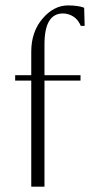

<svg xmlns="http://www.w3.org/2000/svg" viewBox="-20 -703 339 723"><path d="M97.7 0V-399.4H37.1V-419.9H97.7V-508.8Q97.7 -583 140.1 -632.8Q182.6 -682.6 236.3 -682.6Q254.9 -682.6 270 -680.4Q285.2 -678.2 291 -675.8L296.9 -673.8L298.8 -605.5H284.2Q273.9 -629.9 255.6 -641.1Q237.3 -652.3 216.8 -652.3Q147.5 -652.3 147.5 -536.1V-419.9H283.2V-399.4H147.5V0Z"/></svg>

Font: Buda
Style: light
Weight: 400
Version: Version 1.002